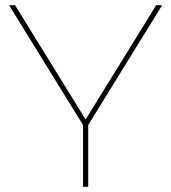

<svg xmlns="http://www.w3.org/2000/svg" viewBox="-20 -720 660 740"><path d="M300 -245 305 -230 15 -700H38L314 -253H306L582 -700H605L315 -230L320 -245V0H300Z"/></svg>

Font: iiserrat Thin
Style: Regular
Weight: 100
Designer: Akira Ohta
Foundry: Akira Ohta
Version: Version 1.200;Glyphs 3.3.1 (3343)